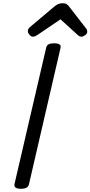

<svg xmlns="http://www.w3.org/2000/svg" viewBox="-20 -1159 562 1193"><path d="M110 14Q88 14 77.5 7Q67 0 70 -15L267 -863Q270 -877 282 -883.5Q294 -890 316 -890Q339 -890 349.5 -883Q360 -876 356 -861L160 -14Q157 0 145 7Q133 14 110 14ZM184 -931Q173 -931 163 -943Q153 -955 153 -966Q153 -974 156 -978.5Q159 -983 163 -988L316 -1117Q329 -1128 341 -1133.5Q353 -1139 370 -1139Q385 -1139 395 -1132.5Q405 -1126 412 -1115L515 -982Q520 -976 521 -971Q522 -966 522 -961Q522 -950 509 -940.5Q496 -931 487 -931Q478 -931 471 -935.5Q464 -940 457 -947L356 -1039L213 -942Q206 -937 199 -934Q192 -931 184 -931Z"/></svg>

Font: Playwrite AT
Style: Italic
Weight: 400
Italic angle: -13.0072°
Designer: Veronika Burian, José Scaglione
Foundry: TypeTogether
Version: Version 1.002